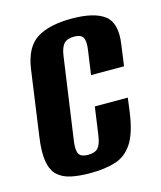

<svg xmlns="http://www.w3.org/2000/svg" viewBox="-85 -567 536 641"><g transform="rotate(-15 183.0 -246.5)"><path d="M149.7 11Q111.6 11 83.3 5Q55 -1 37.2 -17.5Q19.4 -34 13.8 -66.4Q8.3 -98.7 16 -151.7L47.5 -376.8Q58.2 -449.2 100.8 -476.4Q143.5 -503.6 221.7 -503.6Q299.6 -503.6 335 -476.4Q370.5 -449.2 359.8 -376.8L349.8 -304.5H235.8L247.9 -390.1Q251.8 -418.9 244.6 -431.1Q237.5 -443.4 213.2 -443.4Q190 -443.4 178.8 -431.1Q167.5 -418.9 163.6 -390.1L123.2 -104.7Q119.3 -74 126.8 -61.9Q134.3 -49.9 157.5 -49.9Q181.7 -49.9 192.5 -61.9Q203.2 -74 207.5 -104.7L220.9 -200.3H334.9L328.6 -152.4Q318.9 -81.6 296 -46.8Q273.2 -12 236.7 -0.5Q200.1 11 149.7 11Z"/></g></svg>

Font: Alumni Sans SC Thin
Style: Italic
Weight: 100
Italic angle: -8°
Designer: Robert E. Leuschke
Foundry: Robert E. Leuschke
Version: Version 1.016